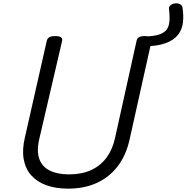

<svg xmlns="http://www.w3.org/2000/svg" viewBox="-20 -1105 1112 1144"><path d="M1067 -1061Q1075 -1013 1070 -971Q1065 -929 1040.5 -897.5Q1016 -866 967.5 -848Q919 -830 841 -829L856 -888Q919 -891 949.5 -908.5Q980 -926 987 -961Q994 -996 987 -1050Q985 -1065 995.5 -1073.5Q1006 -1082 1021.5 -1084.5Q1037 -1087 1050.5 -1081Q1064 -1075 1067 -1061ZM386 19Q311 19 255.5 -1.5Q200 -22 165.5 -61Q131 -100 121 -157.5Q111 -215 129 -289L259 -863Q263 -877 274.5 -883.5Q286 -890 309 -890Q332 -890 343 -883Q354 -876 350 -861L215 -281Q197 -206 214 -158.5Q231 -111 277 -88.5Q323 -66 391 -66Q467 -66 522.5 -91.5Q578 -117 614 -165Q650 -213 665 -281L794 -863Q797 -877 808.5 -883.5Q820 -890 843 -890Q890 -890 883 -861L752 -273Q731 -179 681 -114Q631 -49 556.5 -15Q482 19 386 19Z"/></svg>

Font: Playwrite AT
Style: Italic
Weight: 400
Italic angle: -13.0072°
Designer: Veronika Burian, José Scaglione
Foundry: TypeTogether
Version: Version 1.002